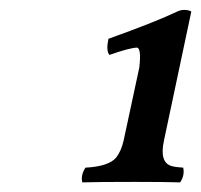

<svg xmlns="http://www.w3.org/2000/svg" viewBox="-20 -738 414 395"><path d="M262.2 -640.1Q246.6 -639.6 205.1 -625Q197.8 -633.8 203.1 -658.2Q298.8 -692.4 343.8 -713.9Q356.4 -720.2 370.6 -715.8Q373 -714.8 373.5 -713.9L317.4 -449.2Q307.6 -404.3 332.5 -396.5Q340.8 -394 356.9 -393.1Q360.4 -377.4 350.6 -362.8Q321.3 -363.8 257.8 -363.8Q178.2 -363.8 149.4 -362.8Q145.5 -377 155.8 -393.1Q203.1 -395.5 218.8 -413.6Q229.5 -427.2 234.4 -449.2L266.6 -599.1Q271 -637.7 262.2 -640.1Z"/></svg>

Font: Linux Libertine Capitals O
Style: Bold Italic Samll Caps
Weight: 400
Italic angle: -12°
Designer: Philipp H. Poll
Foundry: Philipp H. Poll
Version: Version 5.0.4